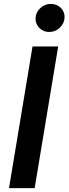

<svg xmlns="http://www.w3.org/2000/svg" viewBox="-20 -966 352 986"><path d="M278.8 -727.3 158 0H26.3L147 -727.3ZM232.6 -801.8Q202.1 -801.8 181.6 -823Q161.2 -844.1 162.6 -873.9Q164.4 -903.8 187.5 -924.9Q210.6 -946 241.1 -946Q272 -946 292.8 -924.9Q313.6 -903.8 311.4 -873.9Q309.3 -844.1 286.4 -823Q263.5 -801.8 232.6 -801.8Z"/></svg>

Font: Inter UI Semi Bold
Style: Italic
Weight: 600
Italic angle: -9.39999°
Designer: Rasmus Andersson
Foundry: rsms
Version: 3.2;8d6f07862